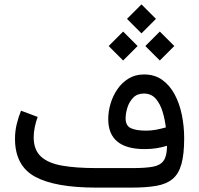

<svg xmlns="http://www.w3.org/2000/svg" viewBox="-20 -854 907 874"><path d="M624 -834 689.9 -768.1 624 -702.1 558.1 -768.1ZM707.5 -710.4 773.4 -644.5 707.5 -578.6 641.6 -644.5ZM540.5 -710.4 606.4 -644.5 540.5 -578.6 474.6 -644.5ZM740.2 -190.4Q716.3 -183.1 691.7 -179.2Q667 -175.3 638.7 -175.3Q472.7 -175.3 472.7 -312Q472.7 -346.7 483.4 -382.6Q494.1 -418.5 514.9 -448.5Q535.6 -478.5 565.9 -496.8Q596.2 -515.1 635.7 -515.1Q683.6 -515.1 718 -490.7Q752.4 -466.3 774.7 -425Q796.9 -383.8 807.6 -331.8Q818.4 -279.8 818.4 -224.6Q818.4 -151.9 805.9 -107.2Q793.5 -62.5 765.6 -39.3Q737.8 -16.1 691.9 -8.1Q646 0 579.1 0H417.5Q230.5 0 139.4 -49.8Q48.3 -99.6 48.3 -222.2Q48.3 -255.9 55.9 -288.1Q63.5 -320.3 75.7 -350.1L151.4 -321.8Q143.6 -300.3 138.4 -275.9Q133.3 -251.5 133.3 -229.5Q133.3 -172.4 166 -141.8Q198.7 -111.3 262.2 -100.1Q325.7 -88.9 417.5 -88.9H585Q642.6 -88.9 676.5 -95.2Q710.4 -101.6 725.3 -123.3Q740.2 -145 740.2 -190.4ZM645 -259.3Q668 -259.3 689.9 -263.4Q711.9 -267.6 734.9 -273.9Q731 -308.6 720.5 -344.2Q710 -379.9 689.5 -404.1Q668.9 -428.2 634.8 -428.2Q604.5 -428.2 586.2 -409.2Q567.9 -390.1 559.8 -363.8Q551.8 -337.4 551.8 -314.9Q551.8 -281.7 575.9 -270.5Q600.1 -259.3 645 -259.3Z"/></svg>

Font: Vazirmatn UI FD
Style: Regular
Weight: 400
Designer: Saber Rastikerdar
Foundry: Saber Rastikerdar
Version: Version 33.003